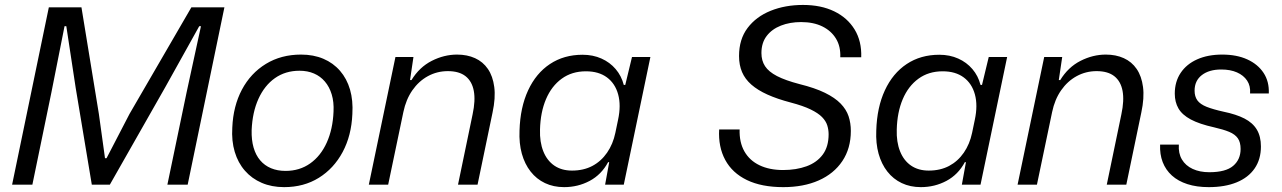

<svg xmlns="http://www.w3.org/2000/svg" viewBox="-20 -759 5268 789"><path d="M29.7 0 180.7 -729H314.7L386.3 -290.8L411.5 -108.8H417.8L512.2 -290.8L766.5 -729H902.2L751.2 0H667.8L747 -380.3L805.8 -651.3H798.7L659.3 -401L431.3 0H357.3L291.2 -396.8L252.5 -651.3H245.2L191.3 -379.5L113 0Z M1147.6 10Q1096.4 10 1055.6 -7.6Q1014.7 -25.1 986.4 -57.6Q958 -90 944.6 -135Q931.1 -180 934.6 -234.9Q938.3 -323 974.1 -390.6Q1010 -458.1 1072.6 -496.4Q1135.3 -534.7 1217.1 -534.7Q1268.3 -534.7 1308.8 -517.5Q1349.3 -500.3 1377.3 -468Q1405.3 -435.7 1418.4 -390.9Q1431.4 -346 1428 -290.4Q1424.3 -202 1388.1 -134.3Q1351.9 -66.6 1290.2 -28.3Q1228.6 10 1147.6 10ZM1153.3 -56.7Q1211.3 -56.7 1254.6 -87.4Q1297.9 -118 1322.7 -173Q1347.6 -228 1350.6 -300.1Q1352.6 -339.9 1343.1 -371.1Q1333.6 -402.3 1315.1 -423.9Q1296.6 -445.6 1270.4 -456.9Q1244.1 -468.3 1210.7 -468.3Q1153 -468.3 1109.9 -438Q1066.9 -407.7 1042 -352.7Q1017.1 -297.7 1014.1 -224.1Q1013.1 -183.7 1022.1 -152.5Q1031.1 -121.3 1049.3 -100Q1067.4 -78.7 1093.8 -67.7Q1120.1 -56.7 1153.3 -56.7Z M1495.6 0 1605 -524.7H1679L1665 -429.9H1670.9Q1703.4 -483.1 1754.2 -508.9Q1805 -534.7 1858.3 -534.7Q1899.6 -534.7 1932.1 -520Q1964.7 -505.3 1985 -475.6Q2005.3 -446 2011.1 -401.5Q2017 -357 2004.1 -296.7L1942.4 0H1862.1L1922.1 -289.1Q1934.4 -346.3 1927 -385.6Q1919.6 -425 1893.1 -445.9Q1866.7 -466.7 1820.4 -466.7Q1776.3 -466.7 1738.4 -446.1Q1700.6 -425.4 1674.4 -387.7Q1648.3 -350 1637.6 -298.7L1575.1 0Z M2298.1 10Q2254.4 10 2219.6 -6.6Q2184.7 -23.1 2160.5 -54Q2136.3 -84.9 2124.4 -127.4Q2112.6 -169.9 2114.9 -222.4Q2117.7 -317.6 2150.2 -387.7Q2182.7 -457.9 2240 -495.9Q2297.3 -534 2374 -534Q2416.9 -534 2451.6 -518.4Q2486.3 -502.9 2510 -475.1Q2533.7 -447.4 2543.4 -409.9H2549.4L2577.1 -524.7H2652.7L2543.3 0H2466.6L2483.4 -92.4L2479 -92.7Q2451.4 -41.3 2403.1 -15.6Q2354.9 10 2298.1 10ZM2330.6 -58Q2378.1 -58 2414.2 -77.1Q2450.3 -96.3 2474.7 -131.6Q2499.1 -167 2508.7 -213.1L2519.9 -267Q2532.6 -326.1 2520.2 -371.1Q2507.9 -416 2474.1 -441Q2440.3 -466 2387.9 -466Q2330 -466 2288.3 -435.6Q2246.6 -405.3 2223.7 -351.5Q2200.9 -297.7 2199.1 -226.7Q2197.4 -175.6 2212.6 -137.4Q2227.7 -99.3 2257.7 -78.6Q2287.7 -58 2330.6 -58Z M3198.7 10Q3109.7 10 3049.4 -19.1Q2989.1 -48.3 2960.2 -101.9Q2931.3 -155.4 2935.3 -227.1H3019.4Q3017.7 -174.4 3039 -136.9Q3060.3 -99.4 3101.1 -79.9Q3142 -60.3 3198 -60.3Q3252.1 -60.3 3294.6 -75.8Q3337 -91.3 3361.1 -123.9Q3385.1 -156.4 3385.1 -207.3Q3385.1 -225.7 3379.6 -243.6Q3374 -261.6 3358.1 -277.9Q3342.3 -294.1 3311.3 -309.2Q3280.3 -324.3 3229.4 -337.7Q3173.7 -352.3 3133.7 -370.4Q3093.7 -388.4 3067.6 -411.3Q3041.6 -434.1 3029.3 -463Q3017 -491.9 3017 -529Q3017 -597.6 3052.1 -644.1Q3087.3 -690.7 3146.9 -714.7Q3206.6 -738.7 3279.9 -738.7Q3353.9 -738.7 3408.1 -712.4Q3462.4 -686.1 3491.9 -637.9Q3521.4 -589.6 3519.1 -523.6H3433Q3435 -568 3415.4 -600.2Q3395.9 -632.4 3359.3 -650.4Q3322.7 -668.3 3272.1 -668.3Q3226 -668.3 3189 -653.8Q3152 -639.3 3130.5 -611.1Q3109 -583 3109 -540.9Q3109 -509.9 3123.8 -487.1Q3138.6 -464.3 3173 -446.4Q3207.4 -428.6 3265.6 -413.4Q3328.9 -397.7 3370 -377.6Q3411.1 -357.4 3434.4 -333.4Q3457.7 -309.4 3467.1 -281.4Q3476.4 -253.4 3476.4 -221Q3476.4 -149.1 3441.5 -97.1Q3406.6 -45 3344.2 -17.5Q3281.9 10 3198.7 10Z M3764.1 10Q3720.4 10 3685.6 -6.6Q3650.7 -23.1 3626.5 -54Q3602.3 -84.9 3590.4 -127.4Q3578.6 -169.9 3580.9 -222.4Q3583.7 -317.6 3616.2 -387.7Q3648.7 -457.9 3706 -495.9Q3763.3 -534 3840 -534Q3882.9 -534 3917.6 -518.4Q3952.3 -502.9 3976 -475.1Q3999.7 -447.4 4009.4 -409.9H4015.4L4043.1 -524.7H4118.7L4009.3 0H3932.6L3949.4 -92.4L3945 -92.7Q3917.4 -41.3 3869.1 -15.6Q3820.9 10 3764.1 10ZM3796.6 -58Q3844.1 -58 3880.2 -77.1Q3916.3 -96.3 3940.7 -131.6Q3965.1 -167 3974.7 -213.1L3985.9 -267Q3998.6 -326.1 3986.2 -371.1Q3973.9 -416 3940.1 -441Q3906.3 -466 3853.9 -466Q3796 -466 3754.3 -435.6Q3712.6 -405.3 3689.7 -351.5Q3666.9 -297.7 3665.1 -226.7Q3663.4 -175.6 3678.6 -137.4Q3693.7 -99.3 3723.7 -78.6Q3753.7 -58 3796.6 -58Z M4161.6 0 4271 -524.7H4345L4331 -429.9H4336.9Q4369.4 -483.1 4420.2 -508.9Q4471 -534.7 4524.3 -534.7Q4565.6 -534.7 4598.1 -520Q4630.7 -505.3 4651 -475.6Q4671.3 -446 4677.1 -401.5Q4683 -357 4670.1 -296.7L4608.4 0H4528.1L4588.1 -289.1Q4600.4 -346.3 4593 -385.6Q4585.6 -425 4559.1 -445.9Q4532.7 -466.7 4486.4 -466.7Q4442.3 -466.7 4404.4 -446.1Q4366.6 -425.4 4340.4 -387.7Q4314.3 -350 4303.6 -298.7L4241.1 0Z M4947.3 10Q4897.7 10 4859.6 -2.3Q4821.4 -14.6 4795.9 -37.6Q4770.3 -60.7 4757.9 -92.9Q4745.6 -125.1 4747.3 -164.7H4824.3Q4821.9 -129.1 4836.9 -103.7Q4852 -78.3 4881.2 -64.8Q4910.4 -51.3 4949.4 -51.3Q5016.9 -51.3 5047.5 -77.4Q5078.1 -103.4 5078.1 -146.9Q5078.1 -174.3 5066.8 -190.6Q5055.4 -207 5031.3 -217.1Q5007.1 -227.1 4969.3 -235.7Q4908.7 -249.1 4873.3 -268.1Q4837.9 -287.1 4822.7 -313.4Q4807.6 -339.7 4807.6 -374.1Q4807.6 -423.3 4831.8 -459.5Q4856 -495.7 4899.9 -515.2Q4943.7 -534.7 5002.3 -534.7Q5062.1 -534.7 5105.6 -514.9Q5149 -495.1 5172.5 -459.5Q5196 -423.9 5194 -375H5117Q5119.4 -405.9 5104.9 -427.7Q5090.3 -449.6 5063.1 -461.5Q5036 -473.4 4998.4 -473.4Q4948.6 -473.4 4918.8 -450.4Q4889 -427.3 4889 -386.4Q4889 -362.6 4900.4 -346.6Q4911.9 -330.7 4938.3 -320.1Q4964.7 -309.6 5008 -300Q5060 -289.3 5094 -271.9Q5128 -254.4 5144.8 -226.4Q5161.6 -198.4 5161.6 -157Q5161.6 -104.4 5135.8 -66.9Q5110 -29.4 5061.9 -9.7Q5013.9 10 4947.3 10Z"/></svg>

Font: Mona Sans
Style: Italic
Weight: 200
Italic angle: -11.6951°
Designer: Deni Anggara
Foundry: GitHub
Version: Version 2.000